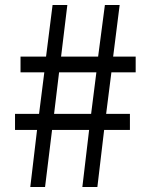

<svg xmlns="http://www.w3.org/2000/svg" viewBox="-20 -747 595 767"><path d="M101 0 128 -228H40V-292H136L157 -458H62V-521H164L190 -727H249L224 -521H372L399 -727H458L432 -521H522V-458H425L404 -292H499V-228H396L369 0H309L336 -228H188L160 0ZM196 -292H344L365 -458H216Z"/></svg>

Font: Noto Sans SC
Style: Regular
Weight: 400
Designer: Ryoko NISHIZUKA  (kana, bopomofo & ideographs); Paul D. Hunt (Latin, Greek & Cyrillic); Sandoll Communications , Soo-you
Foundry: Adobe
Version: Version 2.002;hotconv 1.0.116;makeotfexe 2.5.65601